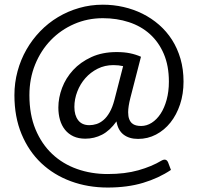

<svg xmlns="http://www.w3.org/2000/svg" viewBox="-20 -700 862 839"><path d="M489 -169.5Q460 -129 426 -111.5Q392 -94 353 -94Q323 -94 301 -104.2Q279 -114.5 264.2 -132.8Q249.5 -151 242.2 -176Q235 -201 235 -230Q235 -272.5 251.2 -315.8Q267.5 -359 299.5 -393.8Q331.5 -428.5 379.2 -450.5Q427 -472.5 489.5 -472.5Q523 -472.5 548.2 -467.2Q573.5 -462 596 -452L549.5 -271.5Q540 -234 540 -209.5Q540 -191.5 544.5 -179.8Q549 -168 556.8 -161.2Q564.5 -154.5 574.8 -152Q585 -149.5 596.5 -149.5Q621 -149.5 643 -163.5Q665 -177.5 681.8 -203Q698.5 -228.5 708.2 -264.2Q718 -300 718 -343.5Q718 -412.5 695.8 -464.5Q673.5 -516.5 634.8 -551.2Q596 -586 543.2 -603.2Q490.5 -620.5 429.5 -620.5Q362.5 -620.5 304 -595Q245.5 -569.5 202 -524.5Q158.5 -479.5 133.5 -418Q108.5 -356.5 108.5 -284Q108.5 -199 135.2 -134.8Q162 -70.5 208.2 -27Q254.5 16.5 316.8 38.5Q379 60.5 450.5 60.5Q526.5 60.5 584.8 44Q643 27.5 685.5 2Q693 -2.5 699 -2.5Q709.5 -2.5 714.5 9.5L727 42.5Q673.5 78.5 605.2 99Q537 119.5 450.5 119.5Q364 119.5 289.5 92Q215 64.5 160.2 12.8Q105.5 -39 74.2 -114Q43 -189 43 -284Q43 -338.5 56.8 -389Q70.5 -439.5 95.5 -483.2Q120.5 -527 155.5 -563.2Q190.5 -599.5 233.5 -625.2Q276.5 -651 326 -665.2Q375.5 -679.5 429.5 -679.5Q475.5 -679.5 519.5 -669.5Q563.5 -659.5 602.8 -640Q642 -620.5 675 -591.8Q708 -563 731.8 -525.8Q755.5 -488.5 768.8 -442.8Q782 -397 782 -343.5Q782 -289.5 766.8 -243.8Q751.5 -198 724.8 -164.5Q698 -131 661.8 -112Q625.5 -93 583.5 -93Q544.5 -93 520 -111.8Q495.5 -130.5 489 -169.5ZM480 -263.5 518 -411Q498.5 -415.5 475.5 -415.5Q438 -415.5 406.8 -399.8Q375.5 -384 353 -358.5Q330.5 -333 317.8 -300Q305 -267 305 -232.5Q305 -196.5 321.5 -174.8Q338 -153 370.5 -153Q386 -153 401.8 -158Q417.5 -163 432.2 -175.5Q447 -188 459.2 -209.5Q471.5 -231 480 -263.5Z"/></svg>

Font: LatoCHI
Style: Regular
Weight: 400
Designer: Lukasz Dziedzic
Foundry: tyPoland Lukasz Dziedzic
Version: Version 1.104